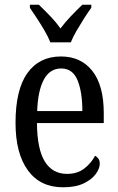

<svg xmlns="http://www.w3.org/2000/svg" viewBox="-20 -786 502 816"><path d="M248 10Q151 10 98.5 -62Q46 -134 46 -264Q46 -405 96.5 -475.5Q147 -546 239 -546Q324 -546 372.5 -484.5Q421 -423 421 -305V-263H137Q138 -152 170.5 -99.5Q203 -47 265 -47Q309 -47 338.5 -70Q368 -93 384 -124Q392 -120 398 -112Q404 -104 404 -90Q404 -70 387 -46.5Q370 -23 335.5 -6.5Q301 10 248 10ZM330 -314Q330 -395 309.5 -445Q289 -495 240 -495Q192 -495 166.5 -448Q141 -401 138 -314ZM194 -606Q185 -629 169.5 -655.5Q154 -682 137 -708Q120 -734 107 -753V-766H145Q168 -744 193 -718Q218 -692 237 -665Q257 -692 282 -718Q307 -744 330 -766H368V-753Q354 -734 337.5 -708Q321 -682 305.5 -655.5Q290 -629 281 -606Z"/></svg>

Font: Noto Serif Armenian Condensed
Style: Regular
Weight: 400
Width: 3
Designer: Monotype Design Team
Foundry: Monotype Imaging Inc.
Version: Version 2.008; ttfautohint (v1.8.4.7-5d5b)